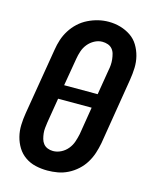

<svg xmlns="http://www.w3.org/2000/svg" viewBox="-114 -822 727 907"><g transform="rotate(15 250.0 -369.0)"><path d="M205 8Q175 8 147 1.5Q119 -5 96 -21Q73 -37 58.5 -60.5Q44 -84 37 -111.5Q30 -139 31 -168.5Q32 -198 37 -228L91 -552Q95 -578 103 -602.5Q111 -627 125.5 -650Q140 -673 160 -691.5Q180 -710 204.5 -722Q229 -734 254 -740Q279 -746 305 -746Q335 -746 362.5 -738Q390 -730 413 -714.5Q436 -699 450.5 -675Q465 -651 472 -623.5Q479 -596 478 -566.5Q477 -537 472 -507L419 -183Q414 -157 406 -132.5Q398 -108 384 -85Q370 -62 349.5 -43.5Q329 -25 305 -13Q281 -1 255.5 3.5Q230 8 205 8ZM342 -402 362 -523Q365 -537 366 -551Q367 -565 365.5 -578.5Q364 -592 360.5 -605Q357 -618 348.5 -628Q340 -638 327 -642.5Q314 -647 300 -647Q280 -647 261.5 -637Q243 -627 230 -611Q217 -595 210.5 -575.5Q204 -556 201 -537L178 -402ZM207 -88Q227 -88 246 -97.5Q265 -107 278.5 -123.5Q292 -140 298.5 -159.5Q305 -179 309 -198L331 -333H167L147 -212Q145 -198 143.5 -184Q142 -170 143.5 -157Q145 -144 148.5 -131Q152 -118 160 -108Q168 -98 180.5 -93Q193 -88 207 -88Z"/></g></svg>

Font: Iosevka Gothic
Style: Bold Italic
Weight: 700
Italic angle: -9°
Monospace: yes
Designer: Belleve Invis
Foundry: Belleve Invis
Version: Version 15.5.1; ttfautohint (v1.8.4)